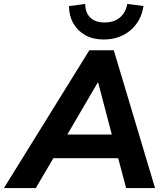

<svg xmlns="http://www.w3.org/2000/svg" viewBox="-69 -962 842 982"><path d="M-49 0 388 -705H513L724 0H576L527 -185L572 -153H166L221 -182L114 0ZM431 -540 259 -246 237 -274H541L511 -243L433 -540ZM461 -760Q407 -760 367.5 -782Q328 -804 306 -842.5Q284 -881 284 -931L367 -942Q367 -897 393 -872Q419 -847 466 -847Q513 -847 543.5 -872Q574 -897 582 -942L665 -931Q653 -853 597.5 -806.5Q542 -760 461 -760Z"/></svg>

Font: Nunito Sans 12pt ExtraLight 12pt ExtraBold
Style: Italic
Weight: 800
Italic angle: -9°
Version: Version 3.101;gftools[0.9.27]